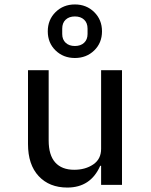

<svg xmlns="http://www.w3.org/2000/svg" viewBox="-20 -832 680 864"><path d="M435 -86H431Q388 12 283 12Q202 12 154 -39.5Q106 -91 106 -184V-516H199V-200Q199 -134 228.5 -101Q258 -68 314 -68Q364 -68 399.5 -92Q435 -116 435 -162V-516H529V0H435ZM195 -691Q195 -743 230 -777.5Q265 -812 317 -812Q369 -812 404 -777.5Q439 -743 439 -691Q439 -639 404 -605Q369 -571 317 -571Q265 -571 230 -605Q195 -639 195 -691ZM317 -625Q343 -625 358.5 -639.5Q374 -654 374 -679V-703Q374 -729 358.5 -743.5Q343 -758 317 -758Q291 -758 275.5 -743.5Q260 -729 260 -703V-679Q260 -654 275.5 -639.5Q291 -625 317 -625Z"/></svg>

Font: Writer
Style: Regular
Weight: 400
Monospace: yes
Designer: Mike Abbink, Paul van der Laan, Pieter van Rosmalen
Foundry: Bold Monday
Version: Version 2.001 2020